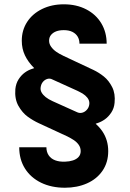

<svg xmlns="http://www.w3.org/2000/svg" viewBox="-20 -737 608 900"><path d="M279.1 -595.7Q258.5 -595.7 243.8 -590.2Q229 -584.7 219.6 -573.7Q210.1 -562.6 210.1 -546.2Q210.1 -531 219.8 -517.6Q229.5 -504.1 244 -494.1Q258.5 -484.1 273.7 -477.2Q275.1 -476.3 276.1 -475.8L408.2 -413.7Q413.6 -411.8 417.5 -409.4Q443.7 -397 467 -378.2Q490.3 -359.4 505.8 -328.6Q521.4 -297.8 517.1 -255.2Q514.9 -229.7 501.8 -209.7Q488.7 -189.7 471.2 -177.3Q453.7 -165 434.3 -159.1Q432.5 -158.6 430.2 -157.7L428.6 -156.7Q447.9 -139.3 460.9 -119.8Q473.8 -100.3 480.6 -77.3Q487.3 -54.3 487.3 -28.5Q487.3 24.2 460.7 63.1Q434.1 102.1 388 122.5Q341.9 143 284.1 143Q221.1 143 172.5 119.4Q123.9 95.7 97 52.9Q70.1 10.1 70.1 -46.8H197.5Q197.5 -25 208.1 -9.1Q218.8 6.9 238.5 14.4Q258.3 21.9 285.2 20.8Q304.9 20.3 321.6 15Q338.3 9.7 348.3 -1.3Q358.2 -12.3 358.2 -28.5Q358.2 -45.3 348.8 -58.5Q339.3 -71.6 325.8 -80.4Q312.3 -89.3 294.9 -98Q294.9 -98.4 294.9 -98.4Q294.9 -98.4 293.9 -98.4L161.8 -159.5Q135.6 -171.5 110.1 -189.9Q84.6 -208.4 66.3 -240.8Q48.1 -273.3 51.9 -319.4Q54.6 -345.6 67.2 -365.3Q79.8 -384.9 96.8 -397.2Q113.8 -409.5 134.3 -415.5L139.8 -417.4V-418.2Q111.9 -446.1 97 -477.3Q82.1 -508.5 82.1 -546.2Q82.1 -595.3 107.1 -634Q132.1 -672.6 177.1 -694.7Q222 -716.8 279.1 -716.8Q338.5 -716.8 384.1 -693.2Q429.7 -669.7 454.9 -627.7Q480 -585.7 480 -532.3H352.5Q352.5 -551 344.2 -565.1Q335.8 -579.3 319.5 -587.5Q303.2 -595.7 279.1 -595.7ZM351.2 -307.2Q346.8 -309.6 342.3 -311.6L225.8 -364.4Q213.9 -370.9 201.6 -367Q189.2 -363.2 180.6 -352.5Q172.1 -341.8 170.4 -326.6Q168.8 -314.4 175.1 -303.3Q181.4 -292.1 194.1 -281.9Q206.9 -271.7 226.5 -262.8L342.6 -210.5Q354 -205.5 366.1 -208.9Q378.3 -212.3 387.5 -222.8Q396.8 -233.4 398.5 -247.6Q400.1 -259.1 395.3 -269.5Q390.5 -279.8 379.4 -289.5Q368.4 -299.1 351.2 -307.2Z"/></svg>

Font: Pretendard GOV Variable
Style: Regular
Weight: 400
Designer: Base glyphs from Inter by Rasmus Andersson; Hangul glyphs from Noto Sans CJK(Source Han Sans) by Jang Soo-young and Kang
Foundry: Kil Hyung-jin
Version: Version 1.307;Glyphs 3.2 (3192)